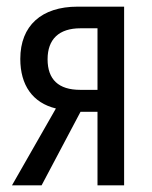

<svg xmlns="http://www.w3.org/2000/svg" viewBox="-20 -557 458 577"><path d="M105 0 222 -221H273V0H353V-537H213C105 -537 41 -480 41 -380C41 -301 78 -248 148 -231L16 0ZM123 -379C123 -439 157 -472 222 -472H273V-287H221C156 -287 123 -318 123 -379Z"/></svg>

Font: Noto Sans UI Condensed
Style: Regular
Weight: 400
Width: 3
Designer: Monotype Design Team
Foundry: Monotype Imaging Inc.
Version: Version 1.901